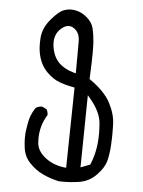

<svg xmlns="http://www.w3.org/2000/svg" viewBox="-53 -773 605 815"><g transform="rotate(5 250.0 -365.5)"><path d="M154.8 -585.9Q154.8 -619.6 177.2 -642.1Q195.8 -660.6 213.9 -660.6Q227.1 -660.6 239.3 -650.4Q260.3 -633.8 260.7 -600.1Q260.7 -589.4 260.7 -562.7Q260.7 -536.1 260.3 -462.9L249.5 -465.8Q209.5 -477.1 185.8 -501.7Q162.1 -526.4 155.8 -569.8Q154.8 -578.1 154.8 -585.9ZM380.9 -216.3Q380.9 -143.6 356.4 -85.4L355 -82.5L314.9 -66.9L319.3 -375L333.5 -357.9Q374 -309.1 378.9 -261.7Q380.9 -238.8 380.9 -216.3ZM70.3 -199.2Q68.8 -187.5 68.8 -169.7Q68.8 -151.9 71.8 -129.9Q76.2 -92.8 101.6 -65.9Q127.9 -38.1 159.9 -23.2Q191.9 -8.3 227.5 -0.5Q237.3 0 247.1 0Q282.2 0 315.4 -5.4Q356.4 -11.7 387 -42.7Q417.5 -73.7 425.8 -103.5Q434.1 -135.3 436 -174.3Q437.5 -200.7 437.5 -222.4Q437.5 -244.1 437 -259.8Q436 -303.7 411.6 -350.6Q387.2 -397.5 324.2 -441.4L320.8 -443.8Q324.2 -523.9 324.2 -554.7Q324.2 -585.4 323.2 -600.6Q320.8 -633.3 314.5 -660.2Q308.1 -685.1 285.2 -704.6Q261.7 -724.6 235.8 -729Q226.6 -731 217.8 -731Q201.7 -731 186.5 -725.1Q165 -717.8 133.3 -680.2Q101.6 -643.1 98.1 -601.1Q97.2 -589.4 97.2 -578.9Q97.2 -568.4 97.7 -558.1Q103 -493.7 140.6 -456.1Q166.5 -430.2 194.8 -419.7Q223.1 -409.2 253.4 -403.8L260.3 -402.3L254.4 -60.1L245.1 -61Q192.9 -67.9 158.7 -98.1Q130.4 -123 127.4 -153.3Q126.5 -163.1 126.5 -172.4Q126.5 -228.5 155.8 -275.4Q156.2 -276.9 156.2 -279.5Q156.2 -282.2 155.3 -286.1Q154.3 -294.4 148.9 -300.8L132.3 -309.1Q130.4 -309.6 128.9 -309.6Q114.3 -309.6 103.5 -301.8Q89.4 -281.7 82 -259.3Q74.7 -235.4 70.3 -199.2Z"/></g></svg>

Font: NaikaiFont
Style: Light
Weight: 300
Version: Version 1.89